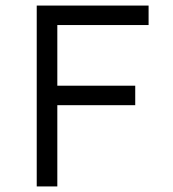

<svg xmlns="http://www.w3.org/2000/svg" viewBox="-20 -670 620 690"><path d="M112 0V-650H514V-580H186V-362H466V-292H186V0Z"/></svg>

Font: Sometype Mono
Style: Regular
Weight: 400
Monospace: yes
Designer: Ryoichi Tsunekawa
Foundry: Dharma Type
Version: Version 1.000; ttfautohint (v1.8.3)